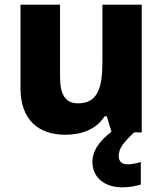

<svg xmlns="http://www.w3.org/2000/svg" viewBox="-20 -569 699 825"><path d="M490 101C490 69 511 43 556 0H589V-549H420V-300C420 -187 397 -125 315 -125C261 -125 238 -163 238 -238V-549H68V-191C68 -51 148 10 261 10C330 10 394 -13 429 -69H439L459 -3C400 42 377 85 377 127C377 194 430 236 505 236C539 236 564 230 585 224V127C572 132 547 137 529 137C505 137 490 126 490 101Z"/></svg>

Font: Noto Sans Lao ExtraBold
Style: Regular
Weight: 800
Designer: Monotype Design Team
Foundry: Monotype Imaging Inc.
Version: Version 2.003